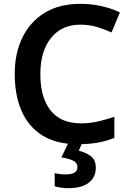

<svg xmlns="http://www.w3.org/2000/svg" viewBox="-20 -744 678 1004"><path d="M400 -615Q303 -615 247 -546Q191 -477 191 -356Q191 -235 244 -167Q297 -99 404 -99Q450 -99 493 -109Q536 -119 578 -133V-23Q536 -6 490.5 2Q445 10 387 10Q275 10 202 -35.5Q129 -81 93 -163.5Q57 -246 57 -357Q57 -465 97 -547.5Q137 -630 213.5 -677Q290 -724 401 -724Q455 -724 508.5 -712.5Q562 -701 607 -679L563 -574Q527 -591 487 -603Q447 -615 400 -615ZM481 133Q481 183 444 211.5Q407 240 338 240Q316 240 297 237Q278 234 266 230V161Q291 168 324 168Q385 168 385 130Q385 107 362.5 96Q340 85 301 79L339 0H411L392 44Q426 52 453.5 71.5Q481 91 481 133Z"/></svg>

Font: Noto Sans Thai Looped SemiBold
Style: Regular
Weight: 600
Designer: Sasikarn Vongin, Ben Mitchell
Foundry: The Fontpad Ltd
Version: Version 1.001; ttfautohint (v1.8.4.7-5d5b)